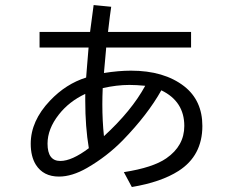

<svg xmlns="http://www.w3.org/2000/svg" viewBox="-20 -690 950 763"><path d="M137.2 -563H337.9Q342.8 -603.5 352.1 -669.9L421.9 -663.1Q417.5 -635.3 409.2 -563H739.3V-501H401.9L401.4 -493.2Q397 -439 393.6 -406.2L393.1 -399.9Q451.7 -409.2 500.5 -409.2Q631.8 -409.2 711.9 -347.2Q784.2 -290.5 784.2 -189.5Q784.2 -71.3 689.5 -10.7Q620.1 33.7 503.9 53.2L472.2 -5.9Q587.9 -23.9 641.1 -61Q712.4 -110.4 712.4 -189.5Q712.4 -287.1 621.1 -331.1Q566.9 -234.4 468.3 -132.8Q405.3 -68.4 325.7 -22.5Q266.1 11.7 214.4 11.7Q152.3 11.7 122.6 -35.2Q102.1 -67.9 102.1 -118.7Q102.1 -209.5 178.7 -290Q242.2 -356.9 322.3 -381.8L322.8 -388.2L325.2 -418.5Q330.1 -481.4 332 -501H137.2ZM318.8 -316.9Q254.4 -286.6 213.9 -234.9Q168.9 -177.7 168.9 -119.1Q168.9 -50.3 219.7 -50.3Q265.6 -50.3 333 -101.1Q318.8 -186 318.8 -289.1Q318.8 -297.9 318.8 -316.9ZM388.2 -339.8Q386.7 -305.2 386.7 -275.9Q386.7 -209 393.1 -148.9Q502.9 -249.5 557.1 -349.1Q521.5 -352.5 494.1 -352.5Q443.8 -352.5 388.2 -339.8Z"/></svg>

Font: BIZ UDPGothic
Style: Regular
Weight: 400
Designer: TypeBank Co., Ltd.
Foundry: Morisawa Inc.
Version: Version 1.051